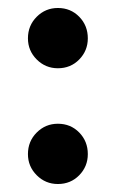

<svg xmlns="http://www.w3.org/2000/svg" viewBox="-20 -526 290 481"><path d="M125 -355Q94 -355 72 -377Q50 -399 50 -430Q50 -462 72 -484Q94 -506 125 -506Q157 -506 178.5 -484Q200 -462 200 -430Q200 -399 178.5 -377Q157 -355 125 -355ZM125 -65Q94 -65 72 -87Q50 -109 50 -140Q50 -172 72 -194Q94 -216 125 -216Q157 -216 178.5 -194Q200 -172 200 -140Q200 -109 178.5 -87Q157 -65 125 -65Z"/></svg>

Font: Stick No Bills ExtraBold
Style: Regular
Weight: 800
Version: Version 2.000